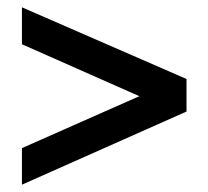

<svg xmlns="http://www.w3.org/2000/svg" viewBox="-20 -577 570 525"><path d="M40 -557 490 -361V-272L40 -72V-172L361 -314L40 -456Z"/></svg>

Font: Lora
Style: Weight 700
Weight: 700
Designer: Olga Karpushina, Alexei Vanyashin (Cyrillic)
Foundry: Cyreal
Version: Version 3.001